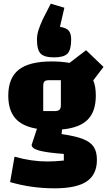

<svg xmlns="http://www.w3.org/2000/svg" viewBox="-20 -849 588 1044"><path d="M25 0ZM507 20Q507 100 451.5 137.5Q396 175 277 175Q150 175 35 141L59 3Q151 29 237 29Q277 29 327 24V-12Q233 -19 192.5 -30.5Q152 -42 152 -61L181 -149Q101 -162 63 -206Q25 -250 25 -329Q25 -425 82 -470Q139 -515 262 -515Q313 -515 358 -507L448 -576L543 -485L487 -412Q501 -380 501 -329Q501 -243 457 -198.5Q413 -154 317 -145L315 -120Q391 -109 431.5 -93Q472 -77 489.5 -50.5Q507 -24 507 20ZM215 -245H277Q296 -245 303.5 -252.5Q311 -260 311 -277V-413H247Q229 -413 222 -406.5Q215 -400 215 -381ZM330 -807 306 -703Q340 -698 353.5 -682.5Q367 -667 367 -634Q367 -578 347 -557.5Q327 -537 274 -537Q221 -537 201 -557.5Q181 -578 181 -634Q181 -658 188.5 -683Q196 -708 213 -745L256 -829Z"/></svg>

Font: Changa Black
Style: Regular
Weight: 900
Designer: Eduardo Rodriguez Tunni
Foundry: Eduardo Rodriguez Tunni
Version: Version 2.001; ttfautohint (v1.5.10-5e6f)